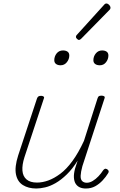

<svg xmlns="http://www.w3.org/2000/svg" viewBox="-20 -1064 687 1100"><path d="M188 16Q143 16 111.5 -3.5Q80 -23 71.5 -65Q63 -107 84 -173L192 -500Q195 -508 200 -511.5Q205 -515 216 -515Q224 -515 229.5 -511Q235 -507 231 -499L120 -163Q106 -119 108.5 -86.5Q111 -54 132 -36Q153 -18 192 -18Q223 -18 256.5 -30Q290 -42 325.5 -68.5Q361 -95 395 -141.5Q429 -188 461 -257L539 -501Q542 -510 546.5 -513Q551 -516 562 -516Q571 -516 576.5 -512.5Q582 -509 579 -501L452 -112Q443 -79 442 -57.5Q441 -36 451 -26.5Q461 -17 477 -17Q494 -17 511.5 -27.5Q529 -38 544.5 -54.5Q560 -71 570 -87Q574 -93 579.5 -96Q585 -99 593 -95Q601 -90 602.5 -84Q604 -78 599 -71Q587 -51 568 -30.5Q549 -10 525.5 3Q502 16 472 16Q452 16 437.5 9.5Q423 3 414 -10.5Q405 -24 403.5 -46Q402 -68 410 -98L425 -144Q395 -96 362.5 -64.5Q330 -33 298.5 -15Q267 3 238.5 9.5Q210 16 188 16ZM327 -690Q311 -690 301 -697.5Q291 -705 291 -719Q291 -741 304.5 -758Q318 -775 341 -775Q357 -775 367 -768Q377 -761 377 -746Q377 -725 363 -707.5Q349 -690 327 -690ZM552 -690Q535 -690 525 -697.5Q515 -705 515 -719Q515 -741 529 -758Q543 -775 565 -775Q581 -775 591 -768Q601 -761 601 -746Q601 -725 587.5 -707.5Q574 -690 552 -690ZM432 -835Q428 -835 421.5 -841Q415 -847 415 -852Q415 -855 416 -858Q417 -861 421 -865L575 -1035Q579 -1040 582.5 -1042Q586 -1044 590 -1044Q595 -1044 600.5 -1040Q606 -1036 609.5 -1030.5Q613 -1025 613 -1020Q613 -1017 612 -1014Q611 -1011 607 -1007L445 -842Q438 -835 432 -835Z"/></svg>

Font: Playwrite CO Thin
Style: Regular
Weight: 250
Version: Version 1.002